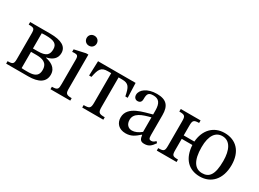

<svg xmlns="http://www.w3.org/2000/svg" viewBox="-31 -1277 2553 1891"><g transform="rotate(30 1245.0 -331.5)"><path d="M469 -125C469 -208 396 -235 345 -246V-250C409 -264 453 -298 453 -362C453 -434 392 -473 260 -473H33V-444C94 -444 102 -438 102 -380V-91C102 -37 91 -28 33 -28V0H284C400 0 469 -40 469 -125ZM187 -261V-434C203 -436 221 -436 233 -436C330 -436 365 -413 365 -354C365 -291 336 -261 242 -261ZM187 -223H247C313 -223 376 -209 376 -125C376 -40 308 -36 248 -36C225 -36 207 -36 187 -38Z M650 -673C615 -673 593 -647 593 -617C593 -586 616 -560 650 -560C685 -560 707 -586 707 -617C707 -647 685 -673 650 -673ZM762 -28C695 -28 690 -43 690 -101V-482H664L538 -454V-425C538 -425 549 -427 563 -427C592 -427 607 -423 607 -380V-101C607 -44 604 -28 537 -28V0H762Z M1238 -307 1232 -473H805L799 -307H826C845 -402 860 -436 939 -436H976V-100C976 -36 963 -28 898 -28V0H1138V-28C1073 -28 1060 -36 1060 -100V-436H1099C1177 -436 1192 -403 1211 -307Z M1544 -62C1550 -18 1560 5 1604 5C1655 5 1679 -16 1712 -64L1697 -80C1683 -65 1669 -55 1650 -55C1629 -55 1620 -63 1620 -104V-331C1620 -435 1579 -485 1470 -485C1361 -485 1294 -431 1294 -375C1294 -342 1316 -327 1336 -327C1364 -327 1380 -342 1380 -373C1380 -433 1390 -454 1447 -454C1507 -454 1537 -421 1537 -334V-290C1451 -263 1274 -237 1274 -105C1274 -41 1316 7 1393 7C1457 7 1493 -21 1540 -62ZM1537 -92C1503 -64 1467 -48 1434 -48C1391 -48 1362 -79 1362 -129C1362 -207 1446 -234 1537 -257Z M2240 -485C2114 -485 2032 -396 2022 -262H1901V-371C1901 -428 1907 -444 1971 -444V-473H1746V-444C1813 -444 1818 -432 1818 -371V-97C1818 -37 1809 -28 1746 -28V0H1971V-28C1907 -28 1901 -37 1901 -100V-223H2022C2030 -74 2110 10 2239 10C2367 10 2456 -83 2456 -244C2456 -397 2372 -485 2240 -485ZM2236 -447C2323 -447 2365 -364 2365 -238C2365 -78 2320 -30 2242 -30C2161 -30 2111 -97 2111 -250C2111 -386 2162 -447 2236 -447Z"/></g></svg>

Font: STIX Two Math
Style: Regular
Weight: 400
Designer: Ross Mills, John Hudson & Paul Hanslow, Tiro Typeworks Ltd; with portions MicroPress Inc., with additions and correction
Foundry: Tiro Typeworks Ltd
Version: Version 2.02 b142